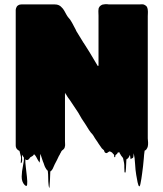

<svg xmlns="http://www.w3.org/2000/svg" viewBox="-20 -721 780 916"><path d="M685 -22Q684 -18 682.5 -15Q681 -12 678 -8Q680 -9 675.5 -5.5Q671 -2 672 -3Q671 -3 670.5 -2.5Q670 -2 670 -2Q668 8 667.5 17Q667 26 666 36Q665 52 662.5 71.5Q660 91 658 107Q657 117 654.5 131.5Q652 146 650 156Q649 159 648.5 162Q648 165 646 167Q646 168 644.5 168Q643 168 643 167Q641 165 640.5 162.5Q640 160 639 158Q636 149 634 135.5Q632 122 630 114Q626 91 624.5 61.5Q623 32 618 10Q617 15 617 20.5Q617 26 615 31Q614 33 611.5 33.5Q609 34 607 36Q606 36 604.5 37.5Q603 39 603 38Q602 33 601.5 28Q601 23 600 18Q600 19 599 20Q598 22 597 24Q596 26 595 28Q595 28 594.5 28.5Q594 29 594 30Q594 30 591 33.5Q588 37 587 37Q585 39 583 39Q582 55 581.5 70.5Q581 86 579 101Q579 102 577 102Q575 102 574 101Q573 84 573 77.5Q573 71 573 67.5Q573 64 572 57Q571 50 567 33Q562 27 557 20Q556 19 556 18Q556 17 555 16L551 10Q550 8 550 6.5Q550 5 549 4Q549 7 547 7Q547 7 543 5Q542 8 540 11Q538 14 535 16Q533 18 532 18Q530 20 530 25Q530 30 527 29Q524 28 524.5 23.5Q525 19 523 16L519 12L513 5Q513 6 512 6Q513 6 508.5 3.5Q504 1 504 1Q504 1 499 3Q495 6 491 8.5Q487 11 483 8Q479 6 478.5 3Q478 0 476 -4Q471 -8 466 -13Q462 -18 458 -24.5Q454 -31 450 -36L445 -44Q443 -47 440.5 -50.5Q438 -54 436 -57Q434 -60 432 -63Q430 -66 428 -70L422 -79Q413 -88 404.5 -101Q396 -114 387 -129Q379 -140 370 -154.5Q361 -169 353 -184L313 -244Q305 -254 299 -264Q298 -266 297 -268Q296 -270 294 -271Q292 -275 292 -275Q290 -278 290 -278.5Q290 -279 290 -274V-47Q290 -41 290.5 -34.5Q291 -28 290 -22Q290 -24 289 -20.5Q288 -17 289 -18Q289 -17 288.5 -16.5Q288 -16 288 -16Q288 -15 287.5 -15Q287 -15 287 -14Q287 -13 286.5 -13Q286 -13 286 -12Q281 -6 276 -3Q274 -1 273 1Q271 3 271 5L267 12Q266 15 264.5 17.5Q263 20 261 23Q252 43 241 63L232 83Q232 84 231.5 84Q231 84 231 85L227 91L224 94Q224 94 223.5 94Q223 94 223 95Q222 95 220 97Q219 116 218.5 135Q218 154 216 174Q215 177 213.5 171.5Q212 166 212 163Q210 146 210 128.5Q210 111 208 94Q206 93 204 89Q203 89 202.5 88.5Q202 88 202 88L195 76Q194 73 192.5 70Q191 67 190 63Q189 60 188 57Q187 54 185 50L176 23Q175 21 174.5 18Q174 15 173 13Q171 23 171 33Q171 43 169 54Q168 55 167 52.5Q166 50 165 49Q163 47 161 43Q157 36 153.5 29Q150 22 145 17Q143 15 142 15Q141 18 137 22Q135 24 131.5 25.5Q128 27 125 29Q122 32 120 35.5Q118 39 114 41Q110 44 105 42Q101 38 101 40Q100 51 103 75Q106 99 108.5 123Q111 147 109.5 159.5Q108 172 97 161Q83 146 83.5 121Q84 96 89.5 71Q95 46 94 31L90 25Q89 23 87.5 19.5Q86 16 86 18Q84 28 85.5 38Q87 48 82 56Q79 60 79 54.5Q79 49 80 40.5Q81 32 80 27L73 -1Q69 -3 66 -5Q55 -13 55 -27V-673Q55 -677 57 -683Q60 -692 66 -695Q68 -697 74 -699Q77 -700 83 -700H240Q253 -700 261 -696Q269 -692 273 -687Q281 -680 286.5 -670Q292 -660 297 -651L300 -646L304 -640Q315 -629 324 -612Q333 -595 342 -578L344 -573L379 -516Q380 -516 380 -515.5Q380 -515 380 -515Q394 -494 407.5 -471.5Q421 -449 434 -427L446 -407L447 -406L450 -408V-646Q450 -653 449.5 -661Q449 -669 450 -676Q450 -681 452 -684.5Q454 -688 455 -689Q456 -692 459 -693Q459 -693 461 -695Q468 -700 475 -700Q479 -701 483 -701Q487 -701 490 -701Q495 -700 499.5 -700Q504 -700 508 -700H646Q651 -700 656.5 -700.5Q662 -701 667 -699Q674 -696 679 -691Q682 -687 683 -683Q685 -677 685 -673Q686 -666 685.5 -658Q685 -650 685 -644V-61Q686 -51 686.5 -41Q687 -31 685 -22Z"/></svg>

Font: Rubik Wet Paint
Style: Regular
Weight: 400
Designer: Hubert and Fischer, NaN
Foundry: Hubert and Fischer, NaN
Version: Version 2.200